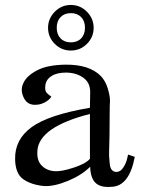

<svg xmlns="http://www.w3.org/2000/svg" viewBox="-20 -743 576 775"><path d="M524 -110Q502 8 431 11Q386 15 365.5 -5Q345 -25 344 -70Q310 -36 254.5 -13Q199 10 158 8Q106 3 74 -19.5Q42 -42 41 -100Q39 -180 108 -230Q177 -280 343 -308L344 -369Q345 -409 316 -429.5Q287 -450 246 -450Q209 -450 187 -435.5Q165 -421 163 -397Q161 -382 165 -374Q169 -366 177 -360.5Q185 -355 187 -353Q180 -340 160.5 -329.5Q141 -319 118 -320Q88 -321 74.5 -351.5Q61 -382 75 -409Q88 -437 129.5 -459Q171 -481 244 -482Q340 -483 386 -437Q405 -418 414.5 -387.5Q424 -357 424 -336L423 -315L422 -196Q422 -183 421 -154Q420 -125 420.5 -112Q421 -99 423 -81.5Q425 -64 432 -56.5Q439 -49 450 -49Q466 -49 477.5 -66.5Q489 -84 493 -102L497 -119ZM343 -283Q139 -231 131 -136V-134Q128 -95 148.5 -74.5Q169 -54 201 -52Q227 -50 276.5 -66Q326 -82 343 -102ZM358 -631Q358 -593 331 -566Q304 -539 266 -539Q228 -539 201 -566Q174 -593 174 -631Q174 -668 201 -695.5Q228 -723 266 -723Q304 -723 331 -695.5Q358 -668 358 -631ZM307.5 -588Q323 -604 323 -631Q323 -658 307.5 -674Q292 -690 266 -690Q240 -690 224.5 -674Q209 -658 209 -631Q209 -604 224.5 -588Q240 -572 266 -572Q292 -572 307.5 -588Z"/></svg>

Font: GFS Artemisia
Style: Regular
Weight: 400
Designer: Takis Katsoulidis and George D. Matthiopoulos
Foundry: Takis Katsoulidis and George D. Matthiopoulos
Version: Version 1.0